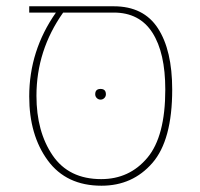

<svg xmlns="http://www.w3.org/2000/svg" viewBox="-20 -579 636 611"><path d="M342 -559Q437 -559 482.5 -489Q528 -419 528 -294Q528 -133 465 -60.5Q402 12 303 12Q191 12 132 -68.5Q73 -149 73 -272Q73 -418 158 -539H73V-559ZM302 -9Q392 -9 449 -77Q506 -145 506 -294Q506 -411 465 -475Q424 -539 342 -539H181Q96 -419 96 -274Q96 -160 147.5 -84.5Q199 -9 302 -9ZM317 -279Q317 -272 312 -267Q307 -262 300 -262Q293 -262 288 -267Q283 -272 283 -279Q283 -296 300 -296Q317 -296 317 -279Z"/></svg>

Font: FiraGO Thin
Style: Regular
Weight: 100
Designer: bBox Type
Foundry: bBox Type GmbH
Version: Version 1.001;PS 001.001;hotconv 1.0.88;makeotf.lib2.5.64775